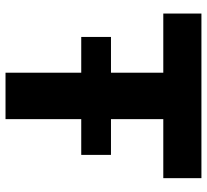

<svg xmlns="http://www.w3.org/2000/svg" viewBox="-48 -720 768 713"><g transform="rotate(90 336.5 -364.0)"><path d="M30.8 -585.9V-727.5H642.1V-585.9H422.9V0H250.5V-585.9ZM117.7 -281.2V-391.6H555.7V-281.2Z"/></g></svg>

Font: Inter 16pt ExtraBold
Style: Regular
Weight: 800
Version: Version 4.001;git-66647c0bb